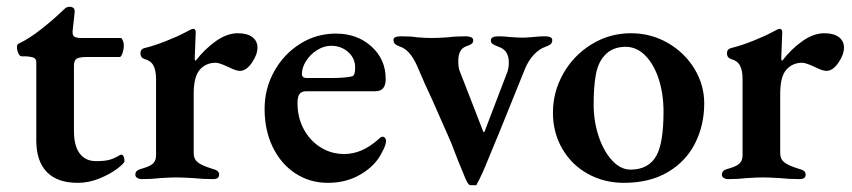

<svg xmlns="http://www.w3.org/2000/svg" viewBox="-20 -525 2512 566"><path d="M87 -111V-342Q87 -351 80 -354.5Q73 -358 55 -359H44Q38 -359 34 -368Q30 -377 30 -387Q30 -394 36 -397Q66 -411 101.5 -439Q137 -467 163 -492Q165 -494 171 -499.5Q177 -505 185 -505Q202 -505 200 -488L194 -433V-429Q194 -420 200 -416.5Q206 -413 219 -413H336Q339 -413 342 -406Q345 -399 345 -392Q345 -379 341 -368Q337 -357 333 -357H238Q214 -357 206 -352Q198 -347 198 -331V-139Q198 -95 215 -72.5Q232 -50 263 -50Q289 -50 303 -54Q317 -58 332 -67Q334 -69 338 -69Q342 -69 344.5 -63.5Q347 -58 347 -50Q347 -44 326 -28Q305 -12 273.5 1Q242 14 209 14Q149 14 118 -18Q87 -50 87 -111Z M379 -10Q379 -18 384.5 -22Q390 -26 402 -29Q423 -35 431.5 -43.5Q440 -52 440 -67V-292Q440 -317 432.5 -331.5Q425 -346 406 -351Q394 -355 394 -368Q394 -380 405 -383Q434 -390 469.5 -404Q505 -418 529 -431Q545 -440 549 -440Q557 -440 557 -430L554 -352Q554 -350 555 -348Q556 -346 557 -346Q583 -380 616 -403.5Q649 -427 681 -427Q709 -427 724 -415.5Q739 -404 739 -385Q739 -364 722.5 -340Q706 -316 687 -316Q676 -316 652 -328Q626 -340 616 -340Q587 -340 569 -319.5Q551 -299 551 -249V-73Q551 -56 563 -46.5Q575 -37 604 -28Q616 -25 621 -21Q626 -17 626 -10Q626 3 608 3Q577 3 550 0Q516 -2 499 -2Q484 -2 452 0Q428 3 399 3Q390 3 384.5 -0.5Q379 -4 379 -10Z M760 -204Q760 -264 788.5 -315Q817 -366 865 -396Q913 -426 970 -426Q1033 -426 1075 -388Q1117 -350 1117 -292Q1117 -274 1109.5 -265Q1102 -256 1086 -256H883Q869 -256 863 -248Q857 -240 857 -221Q857 -179 875 -145Q893 -111 924.5 -91Q956 -71 995 -71Q1047 -71 1095 -114Q1103 -122 1108 -122Q1112 -122 1115 -118.5Q1118 -115 1118 -110Q1118 -97 1106 -76Q1088 -38 1045 -12Q1002 14 947 14Q893 14 850.5 -14Q808 -42 784 -91.5Q760 -141 760 -204ZM954 -295Q998 -295 1018 -300Q1027 -302 1027 -326Q1027 -353 1006.5 -371.5Q986 -390 956 -390Q935 -390 915 -377.5Q895 -365 882.5 -345.5Q870 -326 870 -307Q870 -295 884 -295Z M1343 -21Q1335 -38 1312 -99Q1299 -130 1281 -170Q1263 -210 1255 -229Q1234 -273 1209 -332Q1188 -379 1158 -388Q1148 -392 1144 -396Q1140 -400 1140 -408Q1140 -418 1163 -418Q1192 -418 1210 -415Q1234 -413 1253 -413Q1272 -413 1300 -415Q1323 -418 1353 -418Q1361 -418 1368 -415.5Q1375 -413 1375 -406Q1375 -399 1370 -395.5Q1365 -392 1353 -388Q1331 -379 1331 -346Q1331 -325 1335 -316L1405 -136Q1407 -135 1408 -136L1473 -306Q1480 -321 1480 -341Q1480 -377 1450 -387Q1437 -392 1432 -395.5Q1427 -399 1427 -406Q1427 -418 1450 -418Q1464 -418 1482 -416Q1508 -414 1520 -414Q1531 -414 1553 -416Q1571 -418 1586 -418Q1608 -418 1608 -407Q1608 -399 1603.5 -395Q1599 -391 1588 -387Q1570 -381 1554 -364Q1538 -347 1528 -323L1450 -130L1442 -111L1416 -48Q1411 -35 1402 -15Q1393 5 1384 21H1367Q1362 21 1356.5 10.5Q1351 0 1348 -8.5Q1345 -17 1343 -21Z M1610 -193Q1610 -254 1640.5 -308Q1671 -362 1724 -394.5Q1777 -427 1840 -427Q1899 -427 1948.5 -398.5Q1998 -370 2027 -322.5Q2056 -275 2056 -220Q2056 -156 2029 -102.5Q2002 -49 1948.5 -17.5Q1895 14 1819 14Q1761 14 1713 -12.5Q1665 -39 1637.5 -86.5Q1610 -134 1610 -193ZM1915 -66Q1936 -104 1936 -196Q1936 -248 1922 -291.5Q1908 -335 1882.5 -361Q1857 -387 1824 -387Q1784 -387 1761 -360Q1743 -340 1736.5 -305Q1730 -270 1730 -217Q1730 -168 1744.5 -124Q1759 -80 1784 -52.5Q1809 -25 1839 -25Q1892 -25 1915 -66Z M2108 -10Q2108 -18 2113.5 -22Q2119 -26 2131 -29Q2152 -35 2160.5 -43.5Q2169 -52 2169 -67V-292Q2169 -317 2161.5 -331.5Q2154 -346 2135 -351Q2123 -355 2123 -368Q2123 -380 2134 -383Q2163 -390 2198.5 -404Q2234 -418 2258 -431Q2274 -440 2278 -440Q2286 -440 2286 -430L2283 -352Q2283 -350 2284 -348Q2285 -346 2286 -346Q2312 -380 2345 -403.5Q2378 -427 2410 -427Q2438 -427 2453 -415.5Q2468 -404 2468 -385Q2468 -364 2451.5 -340Q2435 -316 2416 -316Q2405 -316 2381 -328Q2355 -340 2345 -340Q2316 -340 2298 -319.5Q2280 -299 2280 -249V-73Q2280 -56 2292 -46.5Q2304 -37 2333 -28Q2345 -25 2350 -21Q2355 -17 2355 -10Q2355 3 2337 3Q2306 3 2279 0Q2245 -2 2228 -2Q2213 -2 2181 0Q2157 3 2128 3Q2119 3 2113.5 -0.5Q2108 -4 2108 -10Z"/></svg>

Font: EB Garamond SemiBold
Style: Regular
Weight: 600
Designer: Georg Duffner and Octavio Pardo
Foundry: Georg Duffner
Version: Version 1.000